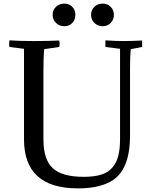

<svg xmlns="http://www.w3.org/2000/svg" viewBox="-20 -1022 854 1062"><path d="M644 -253.9V-752L563 -762.2V-798.8Q617.7 -794.9 664.1 -794.9Q701.7 -794.9 766.1 -797.9V-762.2L703.1 -750Q699.2 -711.9 699.2 -632.8V-259.8Q697.8 -204.6 688.7 -162.6Q679.7 -120.6 659.7 -85.2Q639.6 -49.8 607.2 -27.3Q574.7 -4.9 525.9 7.6Q477.1 20 411.1 20Q112.8 20 112.8 -251V-752L32.2 -762.2Q28.8 -776.9 32.2 -798.8Q86.9 -794.9 168.9 -794.9Q242.7 -794.9 307.1 -797.9Q313 -780.3 307.1 -762.2L224.1 -750Q220.2 -711.9 220.2 -632.8V-251Q220.2 -139.2 272 -91.6Q323.7 -43.9 443.8 -43.9Q502 -43.9 540.8 -56.4Q579.6 -68.8 602.3 -95.9Q625 -123 634.5 -160.9Q644 -198.7 644 -253.9ZM335.9 -1002Q362.3 -1002 379.6 -984.4Q397 -966.8 397 -939.9Q397 -912.6 379.6 -894.8Q362.3 -877 335.9 -877Q308.6 -877 289.8 -895Q271 -913.1 271 -939.9Q271 -966.8 289.8 -984.4Q308.6 -1002 335.9 -1002ZM547.9 -1002Q574.2 -1002 592 -984.4Q609.9 -966.8 609.9 -939.9Q609.9 -913.1 592 -895Q574.2 -877 547.9 -877Q520.5 -877 502.2 -895Q483.9 -913.1 483.9 -939.9Q483.9 -966.8 502.2 -984.4Q520.5 -1002 547.9 -1002Z"/></svg>

Font: Adamina
Style: Regular
Weight: 400
Designer: Cyreal (www.cyreal.org)
Foundry: Cyreal (www.cyreal.org)
Version: Version 1.010